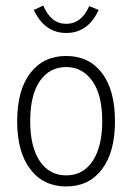

<svg xmlns="http://www.w3.org/2000/svg" viewBox="-20 -665 478 693"><path d="M219 8Q137 8 89.5 -54Q42 -116 42 -227Q42 -340 89.5 -401.5Q137 -463 219 -463Q301 -463 348 -401.5Q395 -340 395 -227Q395 -116 348 -54Q301 8 219 8ZM219 -32Q280 -32 314.5 -84Q349 -136 349 -228Q349 -323 313 -373Q277 -423 219 -423Q158 -423 123.5 -372Q89 -321 89 -228Q89 -135 123.5 -83.5Q158 -32 219 -32ZM302 -643 336 -629Q298 -546 219 -546Q141 -546 102 -629L136 -645Q164 -579 219 -579Q274 -579 302 -643Z"/></svg>

Font: Inconsolata SemiCondensed Light
Style: Regular
Weight: 300
Width: 4
Monospace: yes
Designer: Raph Levien, Cyreal, Brenton Simpson
Foundry: Raph Levien, Cyreal, Google
Version: Version 3.100; ttfautohint (v1.8.4.7-5d5b)